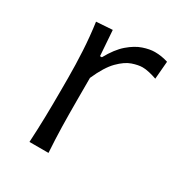

<svg xmlns="http://www.w3.org/2000/svg" viewBox="-132 -626 682 722"><g transform="rotate(30 209.5 -264.5)"><path d="M95.8 0H178.4Q174.7 -57.6 173.5 -110.7Q172.4 -163.8 172.4 -225.9V-322.3Q198.7 -381.9 226.8 -410.2Q255 -438.6 280.6 -447.2Q306.2 -455.8 324.5 -455.8Q337.9 -455.8 354.5 -451.9Q371.1 -448 386.6 -442.5L393.1 -519.7Q379.7 -524 365.3 -526.4Q350.8 -528.8 335.7 -528.8Q313.4 -528.8 285.3 -519.3Q257.1 -509.8 227.8 -484.6Q198.6 -459.5 172.4 -411.9H164.3L156.5 -521.5L86.5 -516.8Q94.8 -457.6 98.1 -397.4Q101.4 -337.3 101.4 -280.7V-228.7Q101.4 -164.6 100.2 -111.1Q99 -57.6 95.8 0Z"/></g></svg>

Font: Pinar-VF-FD
Style: Regular
Weight: 300
Designer: Amin Abedi
Version: Version 3.0